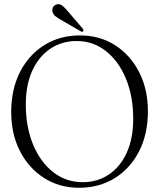

<svg xmlns="http://www.w3.org/2000/svg" viewBox="-20 -877 754 908"><path d="M358 -709.5Q452 -709.5 524.5 -663Q597 -616.5 638.2 -535.5Q679.5 -454.5 679.5 -351.5Q679.5 -243 637.8 -161.5Q596 -80 522.5 -34.5Q449 11 354 11Q260.5 11 188 -35.5Q115.5 -82 74.2 -162.8Q33 -243.5 33 -347Q33 -455 74.8 -536.8Q116.5 -618.5 190 -664Q263.5 -709.5 358 -709.5ZM610 -315.5Q610 -420.5 576 -503.8Q542 -587 481.5 -635Q421 -683 342.5 -683Q272 -683 217.8 -646.5Q163.5 -610 132.8 -542.8Q102 -475.5 102 -382.5Q102 -277.5 136 -194.5Q170 -111.5 230.8 -63.5Q291.5 -15.5 371 -15.5Q441 -15.5 495 -51.8Q549 -88 579.5 -155.2Q610 -222.5 610 -315.5ZM301.5 -823 371 -742Q376.5 -733.5 373.5 -729.5Q369.5 -724.5 362.5 -728.5L268.5 -783Q253 -791.5 241.8 -800.5Q230.5 -809.5 228 -823Q225.5 -833.5 231.2 -843.5Q237 -853.5 249 -856.5Q263 -860 275 -850.2Q287 -840.5 301.5 -823Z"/></svg>

Font: Fraunces 144pt Soft Light
Style: Regular
Weight: 300
Version: Version 1.000;[0bf87f6ff]